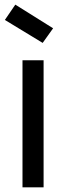

<svg xmlns="http://www.w3.org/2000/svg" viewBox="-20 -808 286 828"><path d="M77 0V-548H168V0ZM1 -722 46 -788 209 -686 164 -623Z"/></svg>

Font: SVN-Poppins
Style: Regular
Weight: 400
Designer: Ninad Kale (Devanagari), Jonny Pinhorn (Latin)
Foundry: Indian Type Foundry
Version: Version 3.002 2017